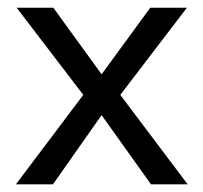

<svg xmlns="http://www.w3.org/2000/svg" viewBox="-20 -483 531 501"><path d="M469.7 -2H374L245.1 -182.6L118.2 -2H21.5L197.3 -235.4L23.4 -462.9H119.1L245.1 -289.1L372.1 -462.9H467.8L293.9 -235.4Z"/></svg>

Font: BF_TEXT
Style: Regular
Weight: 400
Foundry: EA DICE
Version: Version 1.404